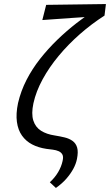

<svg xmlns="http://www.w3.org/2000/svg" viewBox="-20 -731 543 948"><path d="M256 197 226 169Q251 146 267 119Q283 92 289 64Q294 43 288 32Q282 21 269.5 15.5Q257 10 241 8Q225 6 209 4Q169 -2 138.5 -18Q108 -34 88.5 -61.5Q69 -89 63.5 -129Q58 -169 69 -222Q83 -282 111 -336.5Q139 -391 178 -440.5Q217 -490 263 -534.5Q309 -579 358 -617Q407 -655 454 -686L496 -654Q432 -613 374.5 -562.5Q317 -512 270 -455.5Q223 -399 190.5 -339.5Q158 -280 145 -221Q134 -169 144.5 -136Q155 -103 182.5 -85.5Q210 -68 251 -62Q276 -58 299 -52.5Q322 -47 338.5 -35Q355 -23 361 -2Q367 19 360 54Q355 79 341.5 103.5Q328 128 307.5 151.5Q287 175 256 197ZM189 -632 208 -707 503 -711 496 -654Z"/></svg>

Font: Ysabeau Infant Medium
Style: Italic
Weight: 500
Italic angle: -12°
Designer: Christian Thalmann (Catharsis Fonts)
Version: Version 2.001;gftools[0.9.30]; featfreeze: ss01,ss02,lnum